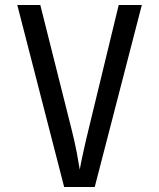

<svg xmlns="http://www.w3.org/2000/svg" viewBox="-20 -750 639 770"><path d="M237.3 0 49.3 -730H141.6L266.6 -232.9Q279.8 -181.2 288.1 -137Q296.4 -92.8 299.8 -69.8Q303.7 -92.8 313.5 -137.5Q323.2 -182.1 335.9 -233.9L456.1 -730H548.8L359.9 0Z"/></svg>

Font: UDEV Gothic 35
Style: Regular
Weight: 400
Version: v2.1.0; ttfautohint (v1.8.4.7-5d5b-dirty) -l 6 -r 45 -G 200 